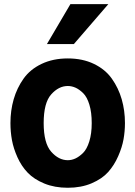

<svg xmlns="http://www.w3.org/2000/svg" viewBox="-20 -887 651 925"><path d="M190.4 -293.9Q190.4 -197.3 226.6 -156.2Q262.7 -115.2 306.6 -115.2Q325.2 -115.2 343.3 -123.5Q361.3 -131.8 379.9 -149.9Q398.4 -168 410.2 -205.6Q421.9 -243.2 421.9 -293.9Q421.9 -345.7 410.6 -382.8Q399.4 -419.9 380.4 -438.5Q361.3 -457 343.3 -464.8Q325.2 -472.7 306.6 -472.7Q262.7 -472.7 226.6 -432.1Q190.4 -391.6 190.4 -293.9ZM30.3 -293.9Q30.3 -354.5 45.9 -408.7Q61.5 -462.9 93.3 -507.8Q125 -552.7 180.2 -579.1Q235.4 -605.5 306.6 -605.5Q377.9 -605.5 432.6 -579.1Q487.3 -552.7 519 -507.8Q550.8 -462.9 566.4 -408.7Q582 -354.5 582 -293.9Q582 -254.9 575.2 -216.3Q568.4 -177.7 549.3 -134.3Q530.3 -90.8 501 -58.1Q471.7 -25.4 421.4 -3.9Q371.1 17.6 306.6 17.6Q243.2 17.6 193.4 -2.9Q143.6 -23.4 113.3 -55.2Q83 -86.9 64 -129.4Q44.9 -171.9 37.6 -211.9Q30.3 -252 30.3 -293.9ZM206.1 -674.8 319.3 -867.2H502L335.9 -674.8Z"/></svg>

Font: Gothic A1 Black
Style: Regular
Weight: 900
Version: Version 2.50